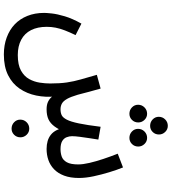

<svg xmlns="http://www.w3.org/2000/svg" viewBox="34 -714 911 1020"><g transform="rotate(90 490.0 -203.5)"><path d="M269 232Q220 232 179 217Q138 202 109 174.5Q80 147 64 107Q48 67 48 18Q48 6 51 -22.5Q54 -51 66 -91.5Q78 -132 105 -180L166 -149Q151 -118 141 -92Q131 -66 126.5 -43Q122 -20 122 4Q122 53 139.5 87.5Q157 122 191 140Q225 158 272 158Q324 158 354.5 141Q385 124 399.5 97.5Q414 71 418.5 41.5Q423 12 423 -14Q423 -66 417.5 -103Q412 -140 401.5 -176.5Q391 -213 377 -262L450 -282Q461 -244 467 -221Q473 -198 476.5 -184.5Q480 -171 483 -160Q494 -123 505 -103.5Q516 -84 529.5 -76.5Q543 -69 560 -69Q578 -69 591 -75Q604 -81 615 -102Q626 -123 635 -166Q644 -209 653 -282L721 -270Q718 -252 714 -225.5Q710 -199 706.5 -173Q703 -147 703 -130Q703 -116 708.5 -101.5Q714 -87 729 -78Q744 -69 772 -69Q793 -69 811.5 -75.5Q830 -82 841.5 -102.5Q853 -123 853 -163Q853 -188 845 -222.5Q837 -257 824 -296Q811 -335 796 -373L869 -401Q882 -369 894.5 -328Q907 -287 916 -245Q925 -203 925 -167Q925 -121 912.5 -88Q900 -55 878.5 -34.5Q857 -14 829.5 -4.5Q802 5 771 5Q748 5 729 -0.5Q710 -6 695 -18Q680 -30 670.5 -49.5Q661 -69 657 -97H683Q668 -60 651.5 -37.5Q635 -15 613.5 -5Q592 5 560 5Q535 5 518.5 -3.5Q502 -12 492 -25.5Q482 -39 476 -56.5Q470 -74 466 -92L492 -41Q497 11 487 60Q477 109 450.5 148Q424 187 379 209.5Q334 232 269 232ZM648 -545Q628 -545 614 -558.5Q600 -572 600 -591Q600 -611 614 -625Q628 -639 648 -639Q667 -639 680.5 -625Q694 -611 694 -592Q694 -572 680.5 -558.5Q667 -545 648 -545ZM584 -435Q564 -435 550 -448.5Q536 -462 536 -481Q536 -501 550 -515Q564 -529 584 -529Q603 -529 616.5 -515Q630 -501 630 -482Q630 -462 616.5 -448.5Q603 -435 584 -435ZM712 -435Q692 -435 678 -448.5Q664 -462 664 -481Q664 -501 678 -515Q692 -529 712 -529Q731 -529 744.5 -515Q758 -501 758 -482Q758 -462 744.5 -448.5Q731 -435 712 -435ZM663 191Q643 191 629 177.5Q615 164 615 145Q615 125 629 111Q643 97 663 97Q682 97 695.5 111Q709 125 709 144Q709 164 695.5 177.5Q682 191 663 191Z"/></g></svg>

Font: Noto Sans Arabic ExtraCondensed
Style: Regular
Weight: 400
Width: 2
Designer: Monotype Design Team, Nadine Chahine, Nizar Qandah and Khaled Hosny
Foundry: Monotype Imaging Inc.
Version: Version 2.012